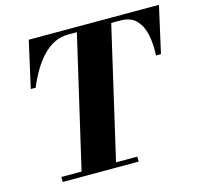

<svg xmlns="http://www.w3.org/2000/svg" viewBox="-108 -868 1033 985"><g transform="rotate(-15 409.0 -375.0)"><path d="M207.5 0 381.5 -750H564L390.5 0ZM106.5 0V-26.5H509.5V0ZM71.5 -503 127 -750H818.5L763 -503H736.5Q740 -566.5 728.8 -616.2Q717.5 -666 688.2 -694.8Q659 -723.5 608 -723.5H327.5Q289.5 -723.5 256 -707Q222.5 -690.5 193.8 -660.5Q165 -630.5 141 -590.5Q117 -550.5 97.5 -503Z"/></g></svg>

Font: Bodoni Moda 9pt ExtraBold
Style: Italic
Weight: 800
Italic angle: -13°
Designer: Owen Earl
Foundry: indestructible type
Version: Version 2.004